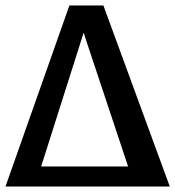

<svg xmlns="http://www.w3.org/2000/svg" viewBox="-20 -680 639 700"><path d="M599 0H0L233 -660H357ZM130 -73H447L295 -530L285 -561Z"/></svg>

Font: Sansita
Style: Regular
Weight: 400
Designer: Pablo Cosgaya
Foundry: Omnibus-Type
Version: Version 1.006;hotconv 1.0.109;makeotfexe 2.5.65596